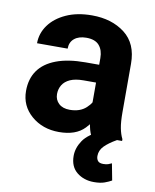

<svg xmlns="http://www.w3.org/2000/svg" viewBox="-84 -602 703 872"><g transform="rotate(10 268.0 -166.0)"><path d="M340.3 -121.1V-353.5Q340.3 -390.1 321.5 -411.9Q302.7 -433.6 262.2 -433.6Q227.1 -433.6 206.8 -416.7Q186.5 -399.9 186.5 -370.1H45.4Q45.4 -416 73 -454.1Q100.6 -492.2 151.1 -515.1Q201.7 -538.1 270 -538.1Q361.3 -538.1 421.6 -491.7Q481.9 -445.3 481.9 -352.5V-128.9Q481.9 -84 487.3 -56.2Q492.7 -28.3 502.9 -8.3V0H360.4Q350.1 -21.5 345.2 -54.7Q340.3 -87.9 340.3 -121.1ZM358.9 -322.8 359.9 -240.7H282.7Q245.1 -240.7 221.2 -230Q197.3 -219.2 186 -200.4Q174.8 -181.6 174.8 -158.7Q174.8 -132.3 193.1 -115.2Q211.4 -98.1 243.7 -98.1Q291 -98.1 319.3 -124.3Q347.7 -150.4 347.7 -174.3L385.3 -112.8Q370.6 -74.2 330.8 -32.2Q291 9.8 212.9 9.8Q137.2 9.8 85.4 -34.9Q33.7 -79.6 33.7 -148.4Q33.7 -204.1 61 -242.9Q88.4 -281.7 142.8 -302.2Q197.3 -322.8 277.3 -322.8ZM407.2 -29.3 479.5 0Q443.4 20.5 423.8 40.5Q404.3 60.5 404.3 86.4Q404.3 100.1 411.4 108.9Q418.5 117.7 436.5 117.7Q450.2 117.7 459.5 114.5Q468.7 111.3 475.1 107.9L489.7 184.6Q477.5 191.9 458 199Q438.5 206.1 408.7 206.1Q362.3 206.1 330.1 180.2Q297.9 154.3 297.9 104.5Q297.9 67.9 321.3 33.2Q344.7 -1.5 407.2 -29.3Z"/></g></svg>

Font: RobotoDEMO
Style: Regular
Weight: 400
Designer: Christian Robertson
Foundry: Google
Version: Version 2.136